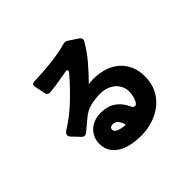

<svg xmlns="http://www.w3.org/2000/svg" viewBox="-186 -1070 1372 1372"><g transform="rotate(-45 500.0 -384.0)"><path d="M527 46Q485 46 440.5 38Q396 30 359 10.5Q322 -9 298.5 -42.5Q275 -76 275 -126Q275 -161 288.5 -189Q302 -217 324.5 -236.5Q347 -256 376.5 -266Q406 -276 439 -276Q504 -276 549.5 -246Q595 -216 621 -159Q630 -136 646 -136Q658 -136 666.5 -148.5Q675 -161 680.5 -177.5Q686 -194 688.5 -211Q691 -228 691 -236Q691 -269 678 -295Q665 -321 643.5 -338.5Q622 -356 594 -365.5Q566 -375 536 -375Q482 -375 433.5 -363.5Q385 -352 344 -315L264 -248Q254 -240 244 -240Q231 -240 220 -251L167 -307Q154 -321 156 -334.5Q158 -348 174 -359Q260 -412 336 -484Q412 -556 478 -633Q492 -649 487.5 -657Q483 -665 462 -660L417 -652Q354 -640 289 -634Q276 -632 266.5 -639Q257 -646 255 -659L239 -738Q234 -770 266 -770Q274 -770 282.5 -770Q291 -770 300 -771Q333 -772 372 -775Q411 -778 451.5 -783Q492 -788 531 -795.5Q570 -803 601 -812Q619 -817 633 -808L706 -760Q717 -753 720.5 -741Q724 -729 716 -718Q680 -655 630 -596Q580 -537 529 -486Q522 -479 532 -480Q540 -482 545 -483L572 -484Q631 -484 681.5 -468Q732 -452 768.5 -420.5Q805 -389 826 -342.5Q847 -296 847 -236Q847 -167 820.5 -114.5Q794 -62 749.5 -26.5Q705 9 647.5 27.5Q590 46 527 46ZM494 -89H500Q505 -89 505 -95Q497 -120 482.5 -138.5Q468 -157 439 -157Q430 -157 420 -152Q411 -146 411 -132Q411 -115 430 -105Q447 -94 494 -89Z"/></g></svg>

Font: Higure Gothic Black
Style: Regular
Weight: 900
Designer: Yoshimichi Ohira
Foundry: Positype
Version: Version 1.000